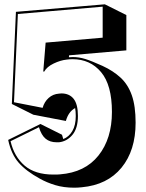

<svg xmlns="http://www.w3.org/2000/svg" viewBox="-20 -804 680 892"><path d="M274 -158Q300 -168 316 -195Q332 -222 332 -265Q332 -286 329 -302Q298 -285 286 -242L135 -271L35 -321L54 -749L467 -784L567 -734V-570L301 -547L300 -538Q305 -538 309.5 -538.5Q314 -539 318 -539Q347 -539 376 -530Q405 -521 456 -498Q506 -475 540.5 -443Q575 -411 592.5 -361Q610 -311 610 -234Q610 -105 544.5 -25Q479 55 360 66Q351 67 342 67.5Q333 68 325 68Q276 68 236.5 56Q197 44 165 26Q101 -9 66.5 -48.5Q32 -88 18 -154L168 -228L268 -178ZM243 -143Q212 -143 192 -159.5Q172 -176 161 -213L29 -148Q46 -76 94.5 -34.5Q143 7 228 7Q236 7 243.5 7Q251 7 259 6Q375 -3 437.5 -81.5Q500 -160 500 -284Q500 -409 449.5 -469Q399 -529 317 -529Q310 -529 303 -528.5Q296 -528 289 -527Q261 -524 229.5 -509Q198 -494 185 -471L181 -472L192 -606L457 -629V-773L63 -739L45 -329L178 -303Q186 -331 206 -349Q226 -367 254 -369Q257 -369 260 -369.5Q263 -370 265 -370Q302 -370 322 -345Q342 -320 342 -265Q342 -208 316.5 -177.5Q291 -147 254 -143Z"/></svg>

Font: Rampart One
Style: Regular
Weight: 400
Designer: Fontworks Inc.
Foundry: Fontworks Inc.
Version: Version 1.100